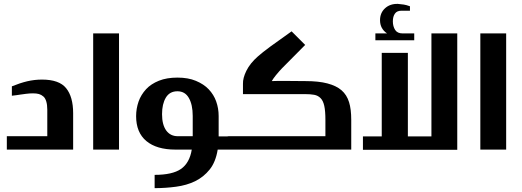

<svg xmlns="http://www.w3.org/2000/svg" viewBox="-20 -769 2681 987"><path d="M195.8 -359.9Q284.2 -359.9 319.8 -315.9Q356 -271.5 356 -187V0H15.1V-68.8H223.1V-205.1Q223.1 -230 217.8 -247.6Q212.4 -265.1 203.1 -272.9Q192.4 -282.2 180.2 -285.6Q168 -289.1 149.9 -289.1Q138.2 -289.1 132.8 -288.6Q116.7 -287.1 112.8 -286.6Q108.9 -286.1 99.1 -284.7Q89.4 -283.2 84 -282.7Q81.5 -282.2 66.4 -280Q51.3 -277.8 41 -276.9V-325.2Q83 -342.3 119.6 -351.1Q157.2 -359.9 195.8 -359.9Z M459 0V-597.2H591.8V0Z M679.7 -171.9Q679.7 -210.4 692.4 -247.1Q704.6 -281.7 731 -310.5Q755.9 -337.4 796.9 -354Q837.4 -370.1 892.1 -370.1Q947.3 -370.1 986.8 -353.5Q1027.8 -336.4 1052.7 -310.1Q1079.1 -282.2 1091.3 -247.6Q1104 -211.9 1104 -172.9V-67.9H1156.7Q1174.8 -67.9 1174.8 -56.2V-13.2Q1174.8 0 1156.7 0H1099.1Q1088.9 63.5 1058.1 102.1Q1026.9 141.1 982.9 162.6Q939.5 183.6 884.8 190.9Q830.6 198.2 774.9 198.2V129.9Q866.2 129.9 910.2 99.6Q954.6 68.8 965.8 0H881.8Q785.2 0 732.4 -43.9Q679.7 -87.9 679.7 -171.9ZM970.7 -172.9Q970.7 -231 950.7 -265.6Q931.2 -299.8 892.1 -299.8Q852.1 -299.8 832.5 -267.1Q813 -234.4 813 -182.1Q813 -127.9 834.5 -98.1Q856 -68.8 894 -68.8H970.7Z M1154.8 0Q1135.7 0 1135.7 -19V-49.8Q1135.7 -68.8 1154.8 -68.8H1652.8V-151.9Q1652.8 -198.2 1647 -224.6Q1641.1 -251.5 1627.9 -264.6Q1614.3 -278.3 1594.7 -281.7Q1576.2 -285.2 1546.9 -285.2H1229V-337.9Q1228 -367.7 1246.6 -405.3Q1265.6 -443.8 1305.7 -479Q1328.1 -499 1370.6 -530.3Q1421.4 -567.4 1479 -607.9L1548.8 -538.1L1429.7 -418Q1415 -402.8 1397.9 -381.8Q1385.3 -366.2 1377 -352.1Q1383.8 -352.1 1390.1 -352.5Q1396.5 -353 1410.2 -353H1431.2H1447.8L1550.8 -352.1Q1617.7 -352.1 1662.6 -340.3Q1709 -328.1 1735.4 -305.2Q1762.7 -281.7 1774.4 -243.7Q1785.6 -208 1785.6 -152.8V0Z M1969.7 -597.2Q1933.6 -621.6 1933.6 -665Q1933.6 -703.1 1959.5 -726.6Q1984.9 -750 2025.4 -749Q2034.7 -748.5 2055.2 -745.6Q2066.9 -744.1 2087.4 -736.8V-713.9H2043.5Q2020.5 -713.9 2010.3 -699.2Q1999.5 -684.1 1999.5 -659.2Q1999.5 -633.8 2011.2 -615.2Q2022.9 -597.2 2049.8 -597.2H2109.4V-562H1909.7V-597.2ZM2330.6 1H1845.7V-67.9H1942.4V-497.1H2076.7V-67.9H2197.8V-597.2H2330.6Z M2449.2 0V-597.2H2582V0Z"/></svg>

Font: SimahzazaarabicW05-SemiBold
Style: Regular
Weight: 600
Designer: Ahmed zaza
Foundry: Ahmed zaza
Version: Version 1.001